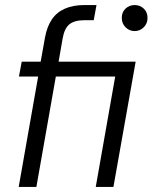

<svg xmlns="http://www.w3.org/2000/svg" viewBox="-20 -740 604 760"><path d="M54 0 131 -437H55L66 -496H141L158 -591Q166 -635 185.5 -663.5Q205 -692 237.5 -706Q270 -720 314 -720H362L351 -660H314Q275 -660 255 -644Q235 -628 228 -588L212 -496H517L429 0H359L436 -437H201L124 0ZM513 -617Q492 -617 477 -632Q462 -647 462 -669Q462 -692 477 -706Q492 -720 513 -720Q534 -720 549 -706Q564 -692 564 -669Q564 -647 549 -632Q534 -617 513 -617Z"/></svg>

Font: DM Sans 24pt Light
Style: Italic
Weight: 300
Italic angle: -10°
Designer: Colophon Foundry, Jonny Pinhorn
Foundry: Colophon Foundry
Version: Version 4.004;gftools[0.9.30]